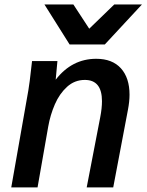

<svg xmlns="http://www.w3.org/2000/svg" viewBox="-20 -816 640 836"><path d="M115.5 -515.5 119.5 -550H230L222.5 -469Q293 -560 399 -560Q469 -560 506.5 -518.5Q544 -477 544 -403.5Q544 -374 537 -337.5L473 0H357.5L416.5 -306Q424 -344.5 424 -375.5Q424 -468 349.5 -468Q305 -468 272 -438Q239 -408 219 -362Q199 -316 190 -265L143.5 0H29L103.5 -423Q109.5 -459 115.5 -515.5ZM173.5 -796.5H299.5L368.5 -691L477.5 -796.5H598L436.5 -622.5H283Z"/></svg>

Font: JuliaMono SemiBoldItalic
Style: Regular
Weight: 600
Italic angle: -9°
Monospace: yes
Designer: cormullion
Foundry: corm
Version: Version 0.049; ttfautohint (v1.8.4)